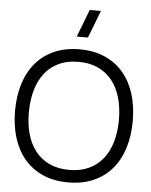

<svg xmlns="http://www.w3.org/2000/svg" viewBox="-63 -1011 850 1078"><g transform="rotate(5 362.0 -472.5)"><path d="M339 -805 398.5 -960H461.5L402 -805ZM361.5 15Q281 15 219 -12.5Q157 -40 115 -89.5Q73 -139 51.5 -208Q30 -277 30 -360Q30 -443 51.5 -512Q73 -581 115 -630.5Q157 -680 219 -707.5Q281 -735 361.5 -735Q442.5 -735 504.5 -707.5Q566.5 -680 608.5 -630.5Q650.5 -581 672 -512Q693.5 -443 693.5 -360Q693.5 -277 672 -208Q650.5 -139 608.5 -89.5Q566.5 -40 504.5 -12.5Q442.5 15 361.5 15ZM361.5 -55.5Q425 -55.5 472.5 -77.8Q520 -100 551.8 -140.2Q583.5 -180.5 599.5 -236.5Q615.5 -292.5 615.5 -360Q615.5 -427.5 599.5 -483.5Q583.5 -539.5 551.8 -579.8Q520 -620 472.5 -642.2Q425 -664.5 361.5 -664.5Q298 -664.5 250.8 -642.2Q203.5 -620 172 -579.8Q140.5 -539.5 124.5 -483.5Q108.5 -427.5 108 -360Q107.5 -292.5 123.2 -236.5Q139 -180.5 170.8 -140.2Q202.5 -100 250.2 -77.8Q298 -55.5 361.5 -55.5Z"/></g></svg>

Font: Vela Sans
Style: Regular
Weight: 400
Designer: Principal design: Mikhail Sharanda - project Manrope.
Design modification: Ravid Balaliev
Foundry: Mikhail Sharanda
Version: Version 1.001